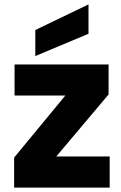

<svg xmlns="http://www.w3.org/2000/svg" viewBox="-20 -850 548 870"><path d="M235 -141H477V0H44V-136L276 -417H46V-558H472V-422ZM381 -697 140 -596V-714L381 -830Z"/></svg>

Font: Poppins A&M
Style: Bold-A&M
Weight: 700
Designer: Ninad Kale (Devanagari), Jonny Pinhorn (Latin)
Foundry: Indian Type Foundry
Version: 4.004